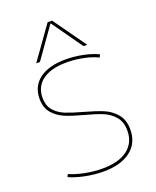

<svg xmlns="http://www.w3.org/2000/svg" viewBox="-179 -1103 990 1216"><g transform="rotate(-20 315.5 -495.0)"><path d="M77 -35 85 -53Q127 -34 187 -22Q247 -10 304 -10Q414 -10 474 -55.5Q534 -101 534 -183Q534 -241 504 -276.5Q474 -312 430 -330.5Q386 -349 310 -369Q235 -389 189.5 -408Q144 -427 112 -463.5Q80 -500 80 -561Q80 -646 143.5 -693Q207 -740 320 -740Q379 -740 438.5 -727.5Q498 -715 537 -695L527 -677Q491 -696 434 -708Q377 -720 320 -720Q215 -720 157.5 -678.5Q100 -637 100 -561Q100 -507 128.5 -474.5Q157 -442 199.5 -425Q242 -408 315 -388Q392 -367 439.5 -347Q487 -327 520.5 -287.5Q554 -248 554 -183Q554 -92 488 -41Q422 10 304 10Q245 10 183 -2.5Q121 -15 77 -35ZM294 -1000H324L481 -780H456L310 -986H308L162 -780H137Z"/></g></svg>

Font: Enso Thin
Style: Regular
Weight: 100
Designer: Coji Morishita
Foundry: UNDERFOREST DESIGN
Version: Version 1.000